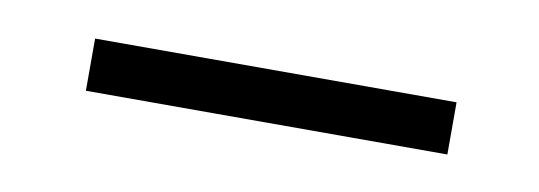

<svg xmlns="http://www.w3.org/2000/svg" viewBox="-24 -762 432 154"><g transform="rotate(10 192.0 -685.0)"><path d="M340.8 -706.1V-663.6H46.4V-706.1Z"/></g></svg>

Font: Yantramanav Light
Style: Regular
Weight: 300
Version: Version 1.001;PS 1.0;hotconv 1.0.72;makeotf.lib2.5.5900; ttf